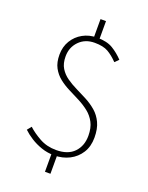

<svg xmlns="http://www.w3.org/2000/svg" viewBox="-172 -911 864 1118"><g transform="rotate(20 260.5 -352.0)"><path d="M268 13Q226 13 188.5 0Q151 -13 120.5 -32.5Q90 -52 68 -73L89 -99Q119 -71 164.5 -45.5Q210 -20 268 -20Q341 -20 379 -59.5Q417 -99 417 -162Q417 -211 399.5 -244Q382 -277 353.5 -299.5Q325 -322 291 -339.5Q257 -357 223 -374Q189 -391 160.5 -413.5Q132 -436 114.5 -468.5Q97 -501 97 -549Q97 -598 120 -636Q143 -674 182 -695.5Q221 -717 269 -717Q331 -717 368 -694.5Q405 -672 435 -640L412 -617Q381 -649 350.5 -666.5Q320 -684 267 -684Q208 -684 171 -646Q134 -608 134 -552Q134 -508 151.5 -479.5Q169 -451 197.5 -431Q226 -411 260 -394.5Q294 -378 328 -360Q362 -342 390.5 -317.5Q419 -293 436.5 -256Q454 -219 454 -164Q454 -109 429 -69.5Q404 -30 362 -8.5Q320 13 268 13ZM251 121V8H285V121ZM251 -697V-825H285V-697Z"/></g></svg>

Font: Noto Sans KR Thin
Style: Regular
Weight: 100
Designer: Ryoko NISHIZUKA 西塚涼子 (kana, bopomofo & ideographs); Paul D. Hunt (Latin, Greek & Cyrillic); Sandoll Communications 산돌커뮤니
Foundry: Adobe
Version: Version 2.004-H2;hotconv 1.0.118;makeotfexe 2.5.65603